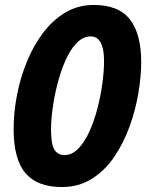

<svg xmlns="http://www.w3.org/2000/svg" viewBox="-20 -745 594 775"><path d="M230 10Q130 10 82.5 -46.5Q35 -103 35 -224Q35 -291 48.5 -361Q62 -431 88.5 -496Q115 -561 154 -612.5Q193 -664 244 -694.5Q295 -725 358 -725Q459 -725 504.5 -666.5Q550 -608 550 -494Q550 -437 538.5 -369Q527 -301 503 -234.5Q479 -168 441.5 -112.5Q404 -57 351 -23.5Q298 10 230 10ZM240 -119Q271 -119 296.5 -145.5Q322 -172 341.5 -215.5Q361 -259 374 -310Q387 -361 393.5 -410.5Q400 -460 400 -498Q400 -598 346 -598Q315 -598 289 -571Q263 -544 244 -500.5Q225 -457 212 -406.5Q199 -356 192.5 -307.5Q186 -259 186 -223Q186 -162 200 -140.5Q214 -119 240 -119Z"/></svg>

Font: Noto Sans ExtraCondensed ExtraBold
Style: Italic
Weight: 800
Width: 2
Italic angle: -12°
Designer: Monotype Design Team
Foundry: Monotype Imaging Inc.
Version: Version 2.013; ttfautohint (v1.8.4.7-5d5b)